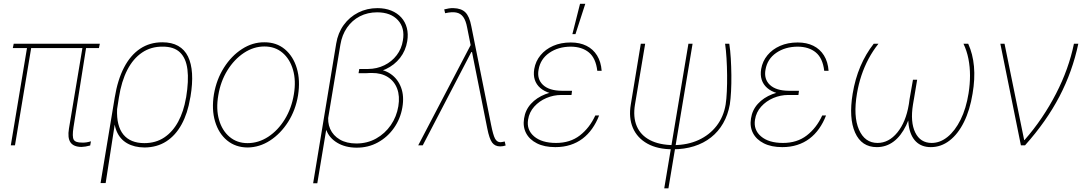

<svg xmlns="http://www.w3.org/2000/svg" viewBox="-20 -781 5831 1032"><path d="M516.6 -545.9 511.7 -522.5H48.8L53.7 -545.9ZM151.4 -545.9 60.5 0H38.1L128.9 -545.9ZM426.8 -545.9H446.3L375 -96.7Q367.2 -46.4 376.2 -30.3Q385.3 -14.2 420.9 -14.6Q432.1 -14.2 443.1 -15.6Q454.1 -17.1 468.8 -21.5L464.8 1Q450.7 4.9 439.9 6.6Q429.2 8.3 418 8.8Q375.5 8.3 358.9 -15.6Q342.3 -39.6 350.6 -89.8Z M520.5 203.1 596.7 -256.8Q612.3 -352.1 646.7 -418.2Q681.2 -484.4 732.9 -519Q784.7 -553.7 852.5 -553.7Q903.3 -553.7 937.7 -534.2Q972.2 -514.6 990.5 -477.3Q1008.8 -439.9 1012.2 -385.7Q1015.6 -331.5 1003.9 -261.7L1002 -252.9Q988.8 -172.4 956.3 -112.8Q923.8 -53.2 873.8 -21Q823.7 11.2 756.8 11.7Q701.7 11.2 663.1 -11Q624.5 -33.2 606.7 -76.2Q588.9 -119.1 594.7 -181.6L609.4 -194.3Q607.4 -148.9 616 -114.7Q624.5 -80.6 643.3 -57.6Q662.1 -34.7 690.4 -23.2Q718.8 -11.7 755.9 -11.7Q817.4 -11.7 863 -42.2Q908.7 -72.8 938 -127.4Q967.3 -182.1 979.5 -253.9L980.5 -257.8Q995.1 -346.7 987.5 -407.5Q980 -468.3 947.3 -499.5Q914.6 -530.8 853.5 -530.3Q791.5 -530.8 743.7 -498.5Q695.8 -466.3 664.3 -405.3Q632.8 -344.2 619.1 -256.8L547.9 203.1Z M1310.5 11.7Q1246.1 11.2 1200.7 -26.1Q1155.3 -63.5 1136 -128.2Q1116.7 -192.9 1129.9 -274.4Q1143.6 -354 1183.6 -417.2Q1223.6 -480.5 1280.5 -517.3Q1337.4 -554.2 1400.4 -553.7Q1465.8 -554.2 1511 -516.4Q1556.2 -478.5 1575.4 -414.1Q1594.7 -349.6 1582 -268.6Q1568.8 -189 1528.6 -125.7Q1488.3 -62.5 1431.4 -25.6Q1374.5 11.2 1310.5 11.7ZM1310.5 -11.7Q1369.6 -11.7 1421.9 -45.9Q1474.1 -80.1 1510.7 -139.6Q1547.4 -199.2 1559.6 -274.4Q1571.8 -347.7 1554.9 -405.8Q1538.1 -463.9 1498.3 -497.6Q1458.5 -531.2 1401.4 -531.2Q1343.3 -531.2 1291 -496.6Q1238.8 -461.9 1202.1 -402.6Q1165.5 -343.3 1153.3 -268.6Q1140.6 -195.3 1157.2 -137.2Q1173.8 -79.1 1213.9 -45.4Q1253.9 -11.7 1310.5 -11.7Z M1911.1 -410.2H1985.4Q2040 -410.6 2079.1 -384Q2118.2 -357.4 2135.7 -310.8Q2153.3 -264.2 2142.6 -203.1Q2132.3 -142.6 2097.7 -93.3Q2063 -43.9 2011 -15.4Q1959 13.2 1895.5 12.7Q1835.9 12.2 1793 -13.4Q1750 -39.1 1734.4 -81.1L1728.5 -78.1L1746.1 -168Q1738.8 -124 1754.6 -88.1Q1770.5 -52.2 1806.6 -31Q1842.8 -9.8 1895.5 -9.8Q1954.1 -9.8 2001.7 -36.4Q2049.3 -63 2080.6 -108.4Q2111.8 -153.8 2121.1 -210Q2129.9 -264.2 2114.7 -304.4Q2099.6 -344.7 2064.5 -366.9Q2029.3 -389.2 1978.5 -388.7L1907.2 -387.7ZM2008.8 -737.3Q2050.3 -737.3 2082.8 -724.1Q2115.2 -710.9 2136.7 -687.3Q2158.2 -663.6 2166.7 -631.1Q2175.3 -598.6 2168.9 -559.6Q2160.6 -508.8 2130.4 -470Q2100.1 -431.2 2053.7 -409.4Q2007.3 -387.7 1950.2 -387.7H1907.2L1911.1 -410.2H1958Q2005.9 -410.6 2045.9 -430.2Q2085.9 -449.7 2112.3 -484.4Q2138.7 -519 2145.5 -563.5Q2157.2 -630.9 2118.9 -672.6Q2080.6 -714.4 2007.8 -714.8Q1956.1 -714.8 1914.3 -693.4Q1872.6 -671.9 1845.5 -632.8Q1818.4 -593.8 1809.6 -541L1685.5 204.1H1663.1L1787.1 -546.9Q1796.4 -604 1827.4 -646.7Q1858.4 -689.5 1905.5 -713.4Q1952.6 -737.3 2008.8 -737.3Z M2668.5 5.9Q2640.1 5.9 2625 -14.9Q2609.9 -35.6 2599.1 -90.8L2522 -476.6L2519 -492.2L2490.7 -633.8Q2483.9 -670.4 2470 -689.7Q2456.1 -709 2432.6 -713.6Q2409.2 -718.3 2372.6 -710L2367.7 -730.5Q2379.9 -733.9 2392.6 -735.8Q2405.3 -737.8 2417.5 -737.3Q2459.5 -736.3 2481.4 -714.6Q2503.4 -692.9 2513.2 -640.6L2619.6 -110.4Q2630.4 -55.7 2640.6 -36.4Q2650.9 -17.1 2669.4 -16.6Q2677.7 -17.1 2692.9 -20.5L2697.8 1Q2690.9 3.4 2683.8 4.6Q2676.8 5.9 2668.5 5.9ZM2228 0 2516.1 -550.8 2523.9 -501H2513.2L2252.4 0Z M3016.6 -293H3054.7L3051.8 -270.5H2997.1Q2955.6 -270.5 2917 -254.2Q2878.4 -237.8 2851.6 -208Q2824.7 -178.2 2818.4 -137.7Q2809.6 -83 2850.8 -47.9Q2892.1 -12.7 2968.8 -12.7Q3044.4 -12.7 3096.7 -53Q3148.9 -93.3 3179.7 -160.2H3200.2Q3185.1 -121.1 3162.8 -89.6Q3140.6 -58.1 3111.3 -35.9Q3082 -13.7 3045.4 -2Q3008.8 9.8 2964.8 9.8Q2906.2 9.8 2866 -10.5Q2825.7 -30.8 2807.6 -65.7Q2789.6 -100.6 2796.9 -144.5Q2803.7 -189.9 2834 -223.1Q2864.3 -256.3 2911.4 -274.7Q2958.5 -293 3016.6 -293ZM3051.8 -270.5H3012.7Q2970.2 -270.5 2937.5 -280.3Q2904.8 -290 2883.8 -308.3Q2862.8 -326.7 2854.5 -352.3Q2846.2 -377.9 2851.6 -410.2Q2858.9 -452.1 2885.3 -484.1Q2911.6 -516.1 2953.1 -534.4Q2994.6 -552.7 3047.9 -552.7Q3096.2 -552.7 3132.1 -534.9Q3168 -517.1 3189.2 -482.9Q3210.4 -448.7 3213.9 -400.4H3190.4Q3182.6 -468.3 3145.5 -499Q3108.4 -529.8 3047.9 -530.3Q2980 -529.8 2932.4 -496.8Q2884.8 -463.9 2875 -407.2Q2865.2 -356.4 2898.2 -325Q2931.2 -293.5 3001 -293H3054.7ZM3056.6 -597.7 3097.7 -760.7H3126L3073.2 -597.7Z M3424.3 -545.9H3447.8L3393.1 -219.7Q3381.8 -151.9 3402.6 -103Q3423.3 -54.2 3473.9 -27.8Q3524.4 -1.5 3601.1 -1Q3676.3 -1.5 3735.1 -28.6Q3793.9 -55.7 3831.8 -104.7Q3869.6 -153.8 3880.4 -219.7Q3884.8 -248 3886.7 -289.6Q3888.7 -331.1 3888.2 -377.4Q3887.7 -423.8 3885 -468Q3882.3 -512.2 3877.4 -545.9H3899.9Q3905.3 -511.2 3908 -467Q3910.6 -422.9 3911.1 -377Q3911.6 -331.1 3909.4 -289.8Q3907.2 -248.5 3902.8 -219.7Q3892.6 -163.1 3866.9 -118.4Q3841.3 -73.7 3801.8 -42.5Q3762.2 -11.2 3710.4 5.1Q3658.7 21.5 3596.2 21.5Q3514.6 21.5 3460 -8.8Q3405.3 -39.1 3381.8 -93.5Q3358.4 -147.9 3370.6 -219.7ZM3680.2 -545.9H3702.6L3572.8 231.4H3550.3Z M4236.3 -293H4274.4L4271.5 -270.5H4216.8Q4175.3 -270.5 4136.7 -254.2Q4098.1 -237.8 4071.3 -208Q4044.4 -178.2 4038.1 -137.7Q4029.3 -83 4070.6 -47.9Q4111.8 -12.7 4188.5 -12.7Q4264.2 -12.7 4316.4 -53Q4368.7 -93.3 4399.4 -160.2H4419.9Q4404.8 -121.1 4382.6 -89.6Q4360.4 -58.1 4331.1 -35.9Q4301.8 -13.7 4265.1 -2Q4228.5 9.8 4184.6 9.8Q4126 9.8 4085.7 -10.5Q4045.4 -30.8 4027.3 -65.7Q4009.3 -100.6 4016.6 -144.5Q4023.4 -189.9 4053.7 -223.1Q4084 -256.3 4131.1 -274.7Q4178.2 -293 4236.3 -293ZM4271.5 -270.5H4232.4Q4189.9 -270.5 4157.2 -280.3Q4124.5 -290 4103.5 -308.3Q4082.5 -326.7 4074.2 -352.3Q4065.9 -377.9 4071.3 -410.2Q4078.6 -452.1 4105 -484.1Q4131.3 -516.1 4172.9 -534.4Q4214.4 -552.7 4267.6 -552.7Q4315.9 -552.7 4351.8 -534.9Q4387.7 -517.1 4408.9 -482.9Q4430.2 -448.7 4433.6 -400.4H4410.2Q4402.3 -468.3 4365.2 -499Q4328.1 -529.8 4267.6 -530.3Q4199.7 -529.8 4152.1 -496.8Q4104.5 -463.9 4094.7 -407.2Q4085 -356.4 4117.9 -325Q4150.9 -293.5 4220.7 -293H4274.4Z M4676.3 -545.9H4701.7Q4671.4 -507.8 4648.4 -464.6Q4625.5 -421.4 4610.1 -375Q4594.7 -328.6 4586.4 -279.3Q4565.4 -155.8 4596.9 -84.2Q4628.4 -12.7 4696.8 -12.7Q4757.3 -12.7 4803.2 -68.8Q4849.1 -125 4864.7 -218.8L4887.2 -352.5H4909.7L4892.1 -247.1Q4878.4 -164.6 4850.6 -107.2Q4822.8 -49.8 4783 -20Q4743.2 9.8 4692.9 9.8Q4610.8 9.8 4576.2 -68.1Q4541.5 -146 4563 -277.3Q4576.2 -356.9 4604.7 -424.1Q4633.3 -491.2 4676.3 -545.9ZM5158.7 -545.9H5184.1Q5209 -491.2 5215.1 -424.1Q5221.2 -356.9 5207.5 -277.3Q5193.4 -189.9 5161.4 -125.2Q5129.4 -60.5 5083.7 -25.4Q5038.1 9.8 4982.9 9.8Q4933.6 9.8 4903.3 -20Q4873 -49.8 4864.3 -107.2Q4855.5 -164.6 4868.7 -247.1L4887.2 -352.5H4909.7L4887.2 -218.8Q4872.1 -125 4899.4 -68.8Q4926.8 -12.7 4987.8 -12.7Q5033.2 -12.7 5073.2 -45.2Q5113.3 -77.6 5143.1 -137.5Q5172.9 -197.3 5186 -279.3Q5193.8 -328.6 5193.8 -375Q5193.8 -421.4 5185.3 -464.6Q5176.8 -507.8 5158.7 -545.9Z M5467.3 0 5356.9 -545.9H5379.4L5484.9 -28.3H5486.8Q5537.1 -85.4 5579.6 -148.4Q5622.1 -211.4 5656.2 -277.6Q5690.4 -343.8 5714.6 -411.4Q5738.8 -479 5752.4 -545.9H5775.9Q5744.6 -397 5674.6 -262.7Q5604.5 -128.4 5489.7 0Z"/></svg>

Font: Inter Tight Thin
Style: Italic
Weight: 250
Italic angle: -9.39999°
Designer: Rasmus Andersson
Foundry: rsms
Version: Version 3.004